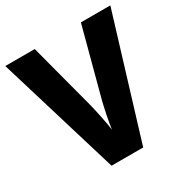

<svg xmlns="http://www.w3.org/2000/svg" viewBox="-164 -849 949 983"><g transform="rotate(-30 310.5 -357.0)"><path d="M621 -714H447L343 -323C333 -286 315 -201 310 -159C305 -201 286 -288 277 -324L174 -714H0L216 0H403Z"/></g></svg>

Font: Noto Sans Arabic UI SmCn XBd
Style: Regular
Weight: 800
Width: 4
Designer: Monotype Design Team, Nadine Chahine and Nizar Qandah
Foundry: Monotype Imaging Inc.
Version: Version 2.010